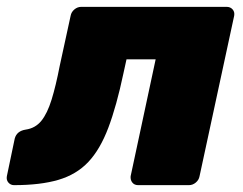

<svg xmlns="http://www.w3.org/2000/svg" viewBox="-41 -540 710 560"><path d="M0 0Q-10 0 -16.5 -7.5Q-23 -15 -21 -26L2 -136Q8 -158 34 -162Q62 -166 79.5 -187.5Q97 -209 109.5 -249.5Q122 -290 133 -347L165 -494Q167 -505 176 -512.5Q185 -520 196 -520H620Q631 -520 637.5 -512.5Q644 -505 642 -494L541 -26Q539 -15 530 -7.5Q521 0 510 0H362Q351 0 345 -7.5Q339 -15 340 -26L413 -367H328L319 -326Q299 -231 275 -167.5Q251 -104 216.5 -67.5Q182 -31 129.5 -15.5Q77 0 0 0Z"/></svg>

Font: Rubik Light ExtraBold
Style: Italic
Weight: 800
Italic angle: -12°
Version: Version 2.104